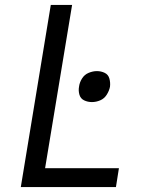

<svg xmlns="http://www.w3.org/2000/svg" viewBox="-20 -755 616 775"><path d="M64 0H448L460 -76H162L271 -735H185ZM351 -343Q368 -343 384.5 -350Q401 -357 411 -373Q421 -389 424 -405Q426 -422 421.5 -438Q417 -454 402.5 -461Q388 -468 371 -468Q355 -468 338 -461Q321 -454 311 -438Q301 -422 299 -405Q296 -389 300.5 -373Q305 -357 319.5 -350Q334 -343 351 -343Z"/></svg>

Font: Iosevka Sparkle
Style: Italic
Weight: 400
Italic angle: -9°
Designer: Belleve Invis
Foundry: Belleve Invis
Version: Version 4.5.0; ttfautohint (v1.8.3)